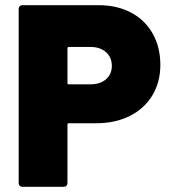

<svg xmlns="http://www.w3.org/2000/svg" viewBox="-20 -720 655 740"><path d="M598 -470Q598 -403 567 -352Q536 -301 480 -273Q424 -245 351 -245H245Q240 -245 240 -240V-15Q240 -8 236 -4Q232 0 225 0H67Q60 0 56 -4Q52 -8 52 -15V-685Q52 -692 56 -696Q60 -700 67 -700H360Q431 -700 485 -671.5Q539 -643 568.5 -590.5Q598 -538 598 -470ZM411 -466Q411 -499 388.5 -519Q366 -539 329 -539H245Q240 -539 240 -534V-400Q240 -395 245 -395H329Q366 -395 388.5 -414.5Q411 -434 411 -466Z"/></svg>

Font: Barlow Black
Style: Regular
Weight: 900
Designer: Jeremy Tribby
Foundry: Tribby Type
Version: Version 1.422